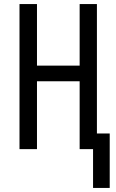

<svg xmlns="http://www.w3.org/2000/svg" viewBox="-20 -734 570 945"><path d="M438 191H520V-77H457V-714H372V-411H162V-714H76V0H162V-334H372V0H438Z"/></svg>

Font: Noto Sans Mono Condensed
Style: Regular
Weight: 400
Width: 3
Designer: Monotype Design Team
Foundry: Monotype Imaging Inc.
Version: Version 2.014